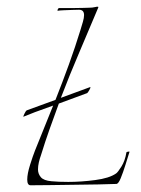

<svg xmlns="http://www.w3.org/2000/svg" viewBox="-20 -549 420 571"><path d="M71 2Q61 2 61 -15Q61 -32 69.5 -59Q78 -86 84 -101L138 -235Q109 -225 84 -215.5Q59 -206 50 -202Q48 -201 52.5 -210.5Q57 -220 60 -221L145 -252Q166 -305 185 -357.5Q204 -410 219 -459Q223 -472 226.5 -484Q230 -496 230 -504Q230 -520 215 -520Q209 -520 195.5 -519.5Q182 -519 169.5 -518.5Q157 -518 152 -517Q150 -517 151.5 -520.5Q153 -524 155 -525Q155 -525 167.5 -525Q180 -525 196.5 -525Q213 -525 227 -525.5Q241 -526 244 -526Q255 -526 263 -528Q275 -531 272 -526Q244 -459 215.5 -392.5Q187 -326 161 -258L248 -290Q248 -290 248.5 -290Q249 -290 249 -289Q249 -287 245 -280Q241 -273 239 -272L155 -241Q141 -203 127.5 -165Q114 -127 102 -88Q98 -77 95.5 -66Q93 -55 93 -45Q93 -32 101.5 -22Q110 -12 133 -10Q143 -9 156 -8.5Q169 -8 183 -8Q221 -8 263 -13.5Q305 -19 325 -33Q330 -36 341 -53.5Q352 -71 356 -96Q356 -97 361 -98Q366 -99 365 -97Q360 -81 353 -58.5Q346 -36 339 -19Q332 -2 326 -2Q305 -1 271.5 -0.5Q238 0 200.5 0.5Q163 1 128.5 1.5Q94 2 71 2Z"/></svg>

Font: Explora
Style: Regular
Weight: 400
Designer: Robert E. Leuschke
Foundry: Robert E. Leuschke
Version: Version 1.010